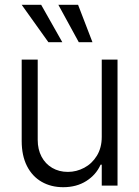

<svg xmlns="http://www.w3.org/2000/svg" viewBox="-20 -781 586 808"><path d="M408.2 -530.3H474.6V0H408.2V-87.9H403.3Q384.3 -45.4 343.3 -19.3Q302.2 6.8 246.1 6.8Q194.8 6.8 155.3 -15.9Q115.7 -38.6 93.5 -82.3Q71.3 -126 71.3 -187.5V-530.3H138.7V-192.4Q138.7 -152.3 154.8 -121.8Q170.9 -91.3 199.7 -74.5Q228.5 -57.6 265.6 -57.6Q301.8 -57.6 334.5 -75Q367.2 -92.3 387.7 -125.7Q408.2 -159.2 408.2 -205.1ZM71.3 -760.7H153.3L242.2 -603.5H183.6ZM225.6 -760.7H308.6L369.1 -603.5H311.5Z"/></svg>

Font: Pretendard JP Light
Style: Regular
Weight: 300
Designer: Base glyphs from Inter by Rasmus Andersson; Hangeul glyphs from Noto Sans CJK(Source Han Sans) by Jang Soo-young and Kan
Foundry: Kil Hyung-jin
Version: Version 1.309